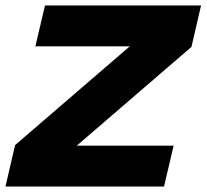

<svg xmlns="http://www.w3.org/2000/svg" viewBox="-42 -680 753 700"><path d="M-22 0 13 -151 431 -511H87L122 -660H691L656 -509L238 -149H591L556 0Z"/></svg>

Font: Work Sans ExtraBold
Style: Italic
Weight: 800
Italic angle: -13°
Designer: Wei Huang
Foundry: Wei Huang
Version: Version 2.012; ttfautohint (v1.8.3)